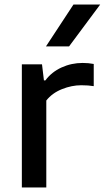

<svg xmlns="http://www.w3.org/2000/svg" viewBox="-20 -828 462 848"><path d="M76.5 -544H165.5L174 -473H180.5Q208 -510 251.8 -530Q295.5 -550 345 -550Q371 -550 394 -545.5V-447.5Q370.5 -451.5 339 -451.5Q296.5 -451.5 253.5 -434.2Q210.5 -417 184.5 -384V0H76.5ZM183 -623 304.5 -808H422.5L285 -623Z"/></svg>

Font: Encode Sans Semi Expanded Medium
Style: Regular
Weight: 500
Width: 6
Designer: Multiple Designers
Foundry: Impallari Type
Version: Version 2.000